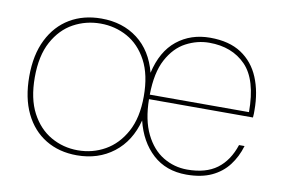

<svg xmlns="http://www.w3.org/2000/svg" viewBox="-63 -637 1103 753"><g transform="rotate(10 488.5 -260.5)"><path d="M282 12Q211 12 157.5 -20.5Q104 -53 74.5 -114Q45 -175 45 -261Q45 -347 75.5 -408Q106 -469 160 -501Q214 -533 285 -533Q370 -533 429.5 -487.5Q489 -442 511 -357Q531 -445 586 -489Q641 -533 718 -533Q794 -533 842.5 -501Q891 -469 914.5 -412.5Q938 -356 938 -283Q938 -275 938 -269Q938 -263 937 -254H523Q524 -171 551 -116Q578 -61 622 -34.5Q666 -8 718 -8Q792 -8 836.5 -41Q881 -74 902 -138H924Q911 -94 885 -60Q859 -26 818 -7Q777 12 718 12Q637 12 584 -36.5Q531 -85 511 -167Q489 -82 428 -35Q367 12 282 12ZM282 -8Q341 -8 390.5 -36Q440 -64 470.5 -120Q501 -176 501 -261Q501 -347 471 -403Q441 -459 392 -486Q343 -513 285 -513Q227 -513 177.5 -486Q128 -459 97.5 -403Q67 -347 67 -261Q67 -176 96.5 -120Q126 -64 175 -36Q224 -8 282 -8ZM523 -272H918Q918 -401 863.5 -457Q809 -513 718 -513Q670 -513 625.5 -489.5Q581 -466 552.5 -413Q524 -360 523 -272Z"/></g></svg>

Font: DM Sans 10pt Thin
Style: Regular
Weight: 250
Version: Version 4.004;gftools[0.9.30]